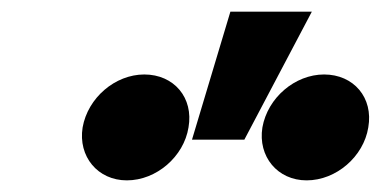

<svg xmlns="http://www.w3.org/2000/svg" viewBox="-20 -920 654 330"><path d="M122 -701C114 -651 148 -610 198 -610C249 -610 296 -651 304 -701C313 -752 279 -792 228 -792C178 -792 131 -752 122 -701ZM431 -701C423 -651 457 -610 507 -610C558 -610 605 -651 613 -701C622 -752 588 -792 537 -792C487 -792 440 -752 431 -701ZM516 -900H376L310 -680H400Z"/></svg>

Font: CommitMono
Style: Bold Italic
Weight: 700
Monospace: yes
Designer: Eigil Nikolajsen
Foundry: Eigil Nikolajsen
Version: Version 1.143